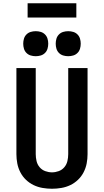

<svg xmlns="http://www.w3.org/2000/svg" viewBox="-20 -1154 640 1182"><path d="M300 8Q271 8 242 3Q213 -2 187 -14.5Q161 -27 140 -47Q119 -67 105.5 -93Q92 -119 86.5 -147.5Q81 -176 81 -205V-735H200V-205Q200 -184 205 -162.5Q210 -141 224 -124.5Q238 -108 258.5 -100.5Q279 -93 300 -93Q321 -93 341.5 -100.5Q362 -108 376 -124.5Q390 -141 395 -162.5Q400 -184 400 -205V-735H519V-205Q519 -176 513.5 -147.5Q508 -119 494.5 -93Q481 -67 460 -47Q439 -27 413 -14.5Q387 -2 358 3Q329 8 300 8ZM400 -808Q384 -808 369 -812.5Q354 -817 343 -828Q332 -839 327.5 -854Q323 -869 323 -885Q323 -901 327.5 -916Q332 -931 343 -942Q354 -953 369 -957.5Q384 -962 400 -962Q416 -962 431 -957.5Q446 -953 457 -942Q468 -931 472.5 -916Q477 -901 477 -885Q477 -869 472.5 -854Q468 -839 457 -828Q446 -817 431 -812.5Q416 -808 400 -808ZM200 -808Q184 -808 169 -812.5Q154 -817 143 -828Q132 -839 127.5 -854Q123 -869 123 -885Q123 -901 127.5 -916Q132 -931 143 -942Q154 -953 169 -957.5Q184 -962 200 -962Q216 -962 231 -957.5Q246 -953 257 -942Q268 -931 272.5 -916Q277 -901 277 -885Q277 -869 272.5 -854Q268 -839 257 -828Q246 -817 231 -812.5Q216 -808 200 -808ZM150 -1046V-1134H450V-1046Z"/></svg>

Font: Iosevka Custom Extended
Style: Bold
Weight: 700
Width: 7
Monospace: yes
Designer: Belleve Invis
Foundry: Belleve Invis
Version: Version 11.2.4; ttfautohint (v1.8.4)